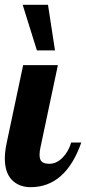

<svg xmlns="http://www.w3.org/2000/svg" viewBox="-28 -770 357 796"><path d="M68 -500H212L140 -160Q136 -143 136 -128Q136 -108 145.5 -99.5Q155 -91 177 -91Q206 -91 231 -116Q256 -141 267 -179H309Q244 6 99 6Q51 6 21.5 -24Q-8 -54 -8 -114Q-8 -141 0 -179ZM125 -561 66 -750H171L200 -561Z"/></svg>

Font: Lobster 1.4
Style: Regular
Weight: 400
Designer: Pablo Impallari
Foundry: Pablo Impallari. www.impallari.com
Version: Version 1.4